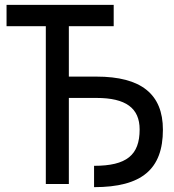

<svg xmlns="http://www.w3.org/2000/svg" viewBox="-20 -759 718 792"><path d="M169 0H264V-355H378C499 -355 556 -313 556 -225C556 -119 502 -75 368 -75V13C565 13 652 -61 652 -224C652 -371 562 -443 378 -443H264V-651H449V-739H7V-651H169Z"/></svg>

Font: Involve Medium
Style: Regular
Weight: 500
Designer: Stefan Peev
Foundry: Context Ltd.
Version: Version 1.001